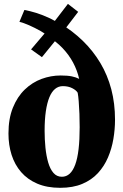

<svg xmlns="http://www.w3.org/2000/svg" viewBox="-20 -932 618 964"><path d="M282 11Q216 11 167 -10Q118 -31 86 -68Q54 -105 38.2 -154.5Q22.5 -204 22.5 -261.5Q22.5 -336.5 44.8 -391.5Q67 -446.5 104.5 -482.5Q142 -518.5 188.8 -535.8Q235.5 -553 284.5 -553Q319.5 -553 340.8 -548.5Q362 -544 377.5 -536Q367.5 -579.5 346.8 -618.2Q326 -657 293.8 -690.8Q261.5 -724.5 216 -752L296 -774.5L190.5 -645L136 -684L246 -813.5L237.5 -740Q214 -759 184.5 -775.8Q155 -792.5 126.5 -805Q98 -817.5 77.5 -822.5L102.5 -882Q131.5 -876.5 160.8 -867.5Q190 -858.5 222.5 -843.8Q255 -829 293.5 -804L225.5 -788L321 -912.5L372.5 -872.5L279.5 -751L279 -816Q344.5 -777 396 -726.8Q447.5 -676.5 483.8 -615.8Q520 -555 538.8 -483.8Q557.5 -412.5 557.5 -331Q557.5 -282.5 549.2 -234Q541 -185.5 522.2 -141.5Q503.5 -97.5 471.8 -63Q440 -28.5 393.2 -8.8Q346.5 11 282 11ZM290.5 -44.5Q313 -44.5 329.8 -59.8Q346.5 -75 357.8 -105.8Q369 -136.5 374.5 -183.2Q380 -230 380 -293Q380 -326.5 378.8 -360.8Q377.5 -395 375.2 -423.2Q373 -451.5 370 -466.5Q362.5 -479 342.8 -489.2Q323 -499.5 295.5 -499.5Q273.5 -499.5 256.5 -485.5Q239.5 -471.5 228 -443.8Q216.5 -416 210.2 -373.8Q204 -331.5 204 -275.5Q204 -231.5 208.2 -190.2Q212.5 -149 222 -116.2Q231.5 -83.5 248.2 -64Q265 -44.5 290.5 -44.5Z"/></svg>

Font: Merriweather 60pt Black
Style: Regular
Weight: 900
Version: Version 2.100